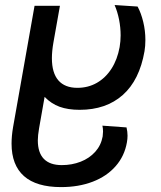

<svg xmlns="http://www.w3.org/2000/svg" viewBox="-20 -573 640 764"><path d="M26 -1.5Q26 -32 32 -67L117.5 -550H218.5L192.5 -403.5Q186.5 -369 186.5 -341.5Q186.5 -283 212.2 -253.2Q238 -223.5 288 -223.5Q330.5 -223.5 365.2 -243.2Q400 -263 423.5 -299.5Q447 -336 456 -385.5Q460 -409.5 460 -432Q460 -463.5 453.8 -495Q447.5 -526.5 436 -553L527.5 -547Q541.5 -521 550 -485.8Q558.5 -450.5 558.5 -414Q558.5 -389.5 555 -369Q535 -254 468.5 -195Q402 -136 297 -136Q250.5 -136 217 -148.2Q183.5 -160.5 157.5 -187.5L135.5 -62.5Q130.5 -33.5 130.5 -14.5Q130.5 34.5 154.5 59.2Q178.5 84 226 84Q266 84 300.8 70.5Q335.5 57 358.8 31.2Q382 5.5 388.5 -30Q390 -43.5 390 -49.5Q390 -62 387.5 -73L483.5 -66Q487.5 -48.5 487.5 -33Q487.5 -20.5 485 -6.5Q475.5 48 440.2 88.2Q405 128.5 349 150Q293 171.5 223 171.5Q125 171.5 75.5 127.8Q26 84 26 -1.5Z"/></svg>

Font: JuliaMono Medium
Style: Italic
Weight: 500
Italic angle: -9°
Monospace: yes
Designer: cormullion
Foundry: corm
Version: Version 0.054; ttfautohint (v1.8.4)